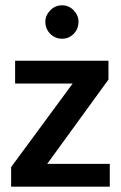

<svg xmlns="http://www.w3.org/2000/svg" viewBox="-20 -704 456 724"><path d="M389 -404 158 -86H394V0H22V-74L254 -389H37V-475H389ZM151 -622Q151 -646 169.5 -665Q188 -684 214 -684Q240 -684 258 -665Q276 -646 276 -622Q276 -595 258 -576.5Q240 -558 214 -558Q188 -558 169.5 -576.5Q151 -595 151 -622Z"/></svg>

Font: Mukta Malar SemiBold
Style: Regular
Weight: 600
Designer: Aadarsh Rajan, Girish Dalvi, Yashodeep Gholap
Foundry: Ek Type
Version: Version 2.538;PS 1.000;hotconv 16.6.51;makeotf.lib2.5.65220;